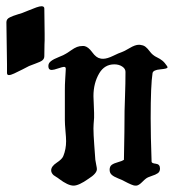

<svg xmlns="http://www.w3.org/2000/svg" viewBox="-24 -583 570 603"><path d="M-3.9 -513.2Q-3.9 -517.8 -1.5 -521.8Q1 -525.7 7.3 -528.7Q13.7 -531.7 18.1 -533.3Q22.5 -535 32.2 -538Q42 -540.9 45.9 -542.3Q49.8 -543.6 64.9 -549.9Q80.1 -556.1 90.3 -559.8Q100.6 -563.4 106.4 -563.4Q115.2 -563.4 115.2 -556.1Q115.2 -539.6 116.2 -476.8V-456.3Q116.2 -450.4 115.7 -442.8Q115.2 -435.2 115.2 -406.7Q115.2 -398.8 109.4 -393.8Q103.5 -388.9 87.4 -383.3Q71.3 -377.6 67.4 -375.7Q62.5 -373 46.9 -365.1Q31.2 -357.1 20.5 -352.2Q9.8 -347.2 3.9 -347.2Q-2 -347.2 -2 -353.8V-380.9Q-2 -410 -3.9 -513.2ZM501 -375Q502 -373 502 -371.1Q502 -367.2 479.5 -365.2Q457 -363.3 455.1 -353.5Q449.2 -316.4 449.2 -211.9Q449.2 -157.2 452.1 -75.2Q452.1 -70.3 465.3 -68.8Q478.5 -67.4 478.5 -53.7Q478.5 -43.9 471.7 -39.1Q464.8 -34.2 452.1 -30.3Q439.5 -26.4 433.6 -21.5Q430.7 -19.5 421.4 -10.3Q412.1 -1 404.3 0H400.4Q392.6 0 365.2 -14.6Q360.4 -17.6 346.7 -22.9Q333 -28.3 326.7 -34.2Q320.3 -40 320.3 -49.8Q320.3 -60.5 327.1 -65.4Q334 -70.3 346.7 -73.7Q359.4 -77.1 365.2 -81.1Q367.2 -177.7 367.2 -234.4Q367.2 -246.1 368.7 -283.2Q370.1 -320.3 370.1 -357.4Q370.1 -367.2 359.9 -374Q349.6 -380.9 335 -380.9Q304.7 -380.9 288.1 -353.5Q269.5 -322.3 269.5 -281.2Q269.5 -273.4 270.5 -255.4Q271.5 -237.3 271.5 -228.5V-212.9Q269.5 -189.5 269.5 -179.7Q269.5 -161.1 272 -127.9Q274.4 -94.7 275.4 -81.1Q276.4 -74.2 278.3 -64.9Q280.3 -55.7 280.3 -51.8Q280.3 -38.1 253.9 -21.5Q223.6 0 207 0Q189.5 0 161.1 -21.5Q159.2 -23.4 153.3 -26.9Q147.5 -30.3 144.5 -32.7Q141.6 -35.2 139.2 -39.1Q136.7 -43 136.7 -47.9Q136.7 -60.5 153.8 -71.8Q170.9 -83 174.8 -92.8Q183.6 -114.3 183.6 -139.6Q183.6 -150.4 181.6 -171.9Q179.7 -193.4 179.7 -206.1V-212.9V-243.2V-299.8Q179.7 -317.4 180.7 -333Q181.6 -348.6 182.1 -356.9Q182.6 -365.2 182.6 -367.2Q182.6 -373 176.8 -373Q172.9 -373 158.7 -368.2Q144.5 -363.3 138.7 -363.3Q130.9 -363.3 128.9 -369.1Q127.9 -372.1 127.9 -376Q127.9 -384.8 136.2 -391.1Q144.5 -397.5 160.6 -403.8Q176.8 -410.2 182.6 -414.1Q186.5 -416 198.2 -424.3Q210 -432.6 217.8 -435.5Q225.6 -438.5 234.4 -438.5H240.2Q252.9 -436.5 265.6 -418.9Q278.3 -401.4 291 -399.4Q293.9 -398.4 299.8 -398.4Q312.5 -398.4 331.5 -407.7Q350.6 -417 357.4 -418.9Q366.2 -421.9 383.3 -432.1Q400.4 -442.4 412.1 -442.4Q417 -442.4 419.9 -441.4Q427.7 -440.4 433.6 -435.5Q439.5 -430.7 445.3 -422.9Q451.2 -415 456.1 -411.1Q461.9 -406.2 470.2 -402.3Q478.5 -398.4 485.8 -392.6Q493.2 -386.7 501 -375Z"/></svg>

Font: Isabella
Style: Medium
Weight: 500
Designer: John Stracke
Version: Version 001.202